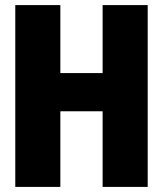

<svg xmlns="http://www.w3.org/2000/svg" viewBox="-20 -734 640 754"><path d="M40 0V-714H217V-447H383V-714H560V0H383V-297H217V0Z"/></svg>

Font: Noto Sans Mono Black
Style: Regular
Weight: 900
Designer: Monotype Design Team
Foundry: Monotype Imaging Inc.
Version: Version 2.014